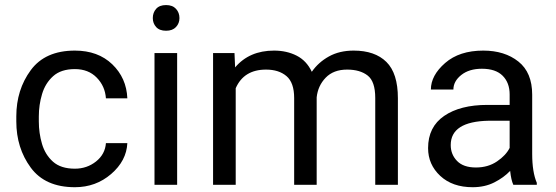

<svg xmlns="http://www.w3.org/2000/svg" viewBox="-20 -741 2228 770"><path d="M280.3 -64.5Q328.6 -64.5 365 -93.3Q401.4 -122.1 404.8 -167H490.7Q487.3 -96.2 425.8 -43.2Q364.3 9.8 280.3 9.8Q161.1 9.8 103.3 -68.8Q45.4 -147.5 45.4 -253.9V-274.4Q45.4 -380.9 103.3 -459.5Q161.1 -538.1 280.3 -538.1Q373 -538.1 430.2 -483.2Q487.3 -428.2 490.7 -346.7H404.8Q401.4 -395.5 367.9 -429.7Q334.5 -463.9 280.3 -463.9Q224.6 -463.9 193.1 -435.5Q161.6 -407.2 148.7 -363.8Q135.7 -320.3 135.7 -274.4V-253.9Q135.7 -207.5 148.4 -164.1Q161.1 -120.6 192.6 -92.5Q224.1 -64.5 280.3 -64.5Z M592.8 -668.5Q592.8 -690.4 606.2 -705.6Q619.6 -720.7 646 -720.7Q671.9 -720.7 685.8 -705.6Q699.7 -690.4 699.7 -668.5Q699.7 -647.5 685.8 -632.6Q671.9 -617.7 646 -617.7Q619.6 -617.7 606.2 -632.6Q592.8 -647.5 592.8 -668.5ZM690.4 -528.3V0H599.6V-528.3Z M1046.9 -461.9Q958 -461.9 925.3 -387.2V0H834.5V-528.3H920.4L922.9 -470.7Q980 -538.1 1079.1 -538.1Q1129.9 -538.1 1169.7 -517.8Q1209.5 -497.6 1230.5 -453.1Q1256.8 -491.2 1299.1 -514.6Q1341.3 -538.1 1398.4 -538.1Q1483.4 -538.1 1529.5 -492.7Q1575.7 -447.3 1575.7 -347.2V0H1484.9V-348.1Q1484.9 -414.6 1454.3 -438.2Q1423.8 -461.9 1372.1 -461.9Q1317.4 -461.9 1286.1 -429.4Q1254.9 -397 1250 -350.6V0H1159.7V-347.7Q1159.7 -409.7 1128.9 -435.8Q1098.1 -461.9 1046.9 -461.9Z M2038.6 0Q2029.8 -19 2025.9 -55.7Q2000.5 -28.8 1962.4 -9.5Q1924.3 9.8 1875.5 9.8Q1794.4 9.8 1745.6 -35.6Q1696.8 -81.1 1696.8 -147Q1696.8 -231.9 1761.2 -276.1Q1825.7 -320.3 1934.6 -320.3H2023.9V-362.3Q2023.9 -409.2 1995.8 -437.3Q1967.8 -465.3 1912.6 -465.3Q1861.3 -465.3 1829.8 -440.2Q1798.3 -415 1798.3 -381.8H1708Q1708 -438.5 1765.1 -488.3Q1822.3 -538.1 1918 -538.1Q2003.9 -538.1 2059.1 -494.1Q2114.3 -450.2 2114.3 -361.3V-124Q2114.3 -50.8 2132.8 -7.8V0ZM1888.7 -69.3Q1937.5 -69.3 1973.4 -93.8Q2009.3 -118.2 2023.9 -147.9V-256.8H1939.9Q1787.6 -253.9 1787.6 -159.2Q1787.6 -121.6 1813 -95.5Q1838.4 -69.3 1888.7 -69.3Z"/></svg>

Font: Roboto21382017
Style: Regular
Weight: 400
Designer: Christian Robertson
Foundry: Google
Version: Version 2.138; 2017